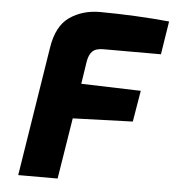

<svg xmlns="http://www.w3.org/2000/svg" viewBox="-53 -791 763 840"><g transform="rotate(5 328.5 -371.0)"><path d="M148 -567Q163 -664 219.5 -703Q276 -742 353 -742Q511 -741 657 -727L634 -581H381Q348 -581 333 -566Q318 -551 313 -520L298 -422L560 -414L537 -277L274 -268L231 0H58Z"/></g></svg>

Font: Exo ExtraBold
Style: Italic
Weight: 800
Italic angle: -9°
Designer: Natanael Gama
Foundry: Natanael Gama
Version: Version 1.500; ttfautohint (v1.6)